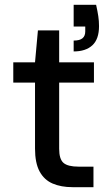

<svg xmlns="http://www.w3.org/2000/svg" viewBox="-20 -775 454 795"><path d="M280 0Q233 0 198 -15Q163 -30 144 -65Q125 -100 125 -160V-433H35V-517H125L137 -649H225V-517H369V-433H225V-159Q225 -116 243 -100.5Q261 -85 305 -85H367V0ZM285 -562V-607Q310 -607 321.5 -616.5Q333 -626 333 -645V-665H285V-755H378Q384 -728 387 -708Q390 -688 390 -667Q390 -613 362.5 -587.5Q335 -562 285 -562Z"/></svg>

Font: DM Sans 11pt Medium
Style: Regular
Weight: 500
Version: Version 4.004;gftools[0.9.30]